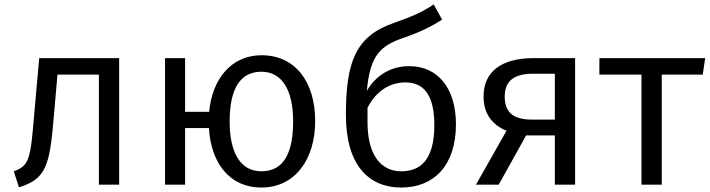

<svg xmlns="http://www.w3.org/2000/svg" viewBox="-20 -829 3188 862"><path d="M156 -568 133 -309C117 -117 112 -85 42 -60L65 12C184 -25 203 -80 221 -299L238 -494H424V0H515V-568Z M1154 -581C1018 -581 932 -473 919 -327H811V-568H721V0H811V-254H918C927 -97 1011 13 1153 13C1308 13 1395 -118 1395 -285C1395 -465 1303 -581 1154 -581ZM1153 -60C1060 -60 1011 -143 1011 -283C1011 -435 1061 -507 1154 -507C1245 -507 1296 -426 1296 -285C1296 -143 1255 -60 1153 -60Z M1817 -532C1730 -532 1664 -486 1627 -421C1641 -583 1690 -624 1791 -659C1873 -687 1925 -715 1965 -741L1927 -809C1873 -773 1830 -755 1748 -726C1575 -666 1533 -549 1533 -312C1533 -86 1637 13 1781 13C1928 13 2027 -86 2027 -271C2027 -434 1945 -532 1817 -532ZM1781 -60C1687 -60 1630 -138 1630 -280V-345C1669 -422 1732 -459 1800 -459C1880 -459 1930 -406 1930 -268C1930 -104 1862 -60 1781 -60Z M2375 -568C2234 -568 2151 -509 2151 -396C2151 -324 2184 -271 2254 -242L2117 0H2219L2342 -221H2471V0H2562V-568ZM2370 -292C2285 -292 2246 -323 2246 -396C2246 -468 2291 -498 2374 -498H2471V-292Z M3146 -568H2671V-494H2860V0H2951V-494H3135Z"/></svg>

Font: Glow Sans SC Normal Book
Style: Regular
Weight: 500
Designer: Ryoko NISHIZUKA (kana, bopomofo & ideographs); Paul D. Hunt (Latin, Greek & Cyrillic); Sandoll Communications, Soo-young
Version: Version 0.93